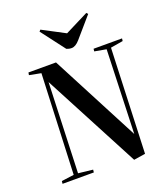

<svg xmlns="http://www.w3.org/2000/svg" viewBox="-170 -1075 1051 1205"><g transform="rotate(-20 355.5 -472.5)"><path d="M572 -140 591 -699 513 -713 515 -730H705L703 -713L620 -699L593 0L516 12L178 -630L156 -29L253 -18L251 0H42L44 -18L127 -29L155 -698L77 -713L80 -730H264ZM233 -947 242 -957 392 -878 549 -957 558 -947 442 -813Q414 -781 388 -781Q377 -781 369.5 -783Q362 -785 354 -788Z"/></g></svg>

Font: Literata 72pt SemiBold
Style: Italic
Weight: 600
Italic angle: -2°
Designer: Latin by Veronika Burian and Jose Scaglione. Greek by Irene Vlachou. Cyrillic by Vera Evstafieva
Foundry: TypeTogether
Version: Version 3.002